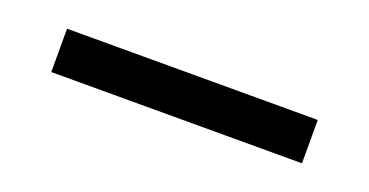

<svg xmlns="http://www.w3.org/2000/svg" viewBox="-22 -397 592 308"><g transform="rotate(20 274.0 -243.0)"><path d="M60 -206V-280H488V-206Z"/></g></svg>

Font: Aneo
Style: Regular
Weight: 400
Designer: Anastasios Pappas
Foundry: Anastasios Pappas
Version: Version 1.000